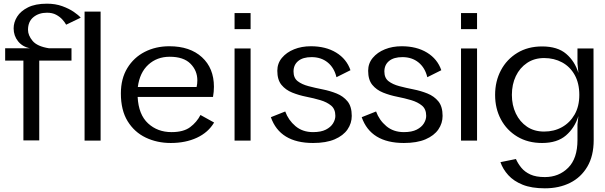

<svg xmlns="http://www.w3.org/2000/svg" viewBox="-20 -763 3286 1042"><path d="M107 -1V-434H8V-501H143Q102 -509 78 -539Q54 -569 54 -609Q54 -642 73 -672.5Q92 -703 132 -723Q172 -743 235 -743Q281 -743 318 -729.5Q355 -716 380.5 -698.5Q406 -681 418 -667L339 -629Q332 -642 318.5 -657Q305 -672 284.5 -683Q264 -694 235 -694Q191 -694 161.5 -670Q132 -646 132 -601Q132 -571 157 -541Q182 -511 246 -501H368V-434H193V-1ZM439 0V-700H526V0Z M1142 -98Q1110 -44 1048.5 -15.5Q987 13 907 13Q832 13 770.5 -16.5Q709 -46 672.5 -105.5Q636 -165 636 -256Q636 -336 671 -393.5Q706 -451 765.5 -481.5Q825 -512 899 -512Q1011 -512 1076 -452.5Q1141 -393 1141 -292Q1141 -265 1136 -237H727Q732 -141 783.5 -93.5Q835 -46 911 -46Q976 -46 1012 -73Q1048 -100 1068 -139ZM901 -455Q832 -455 785 -412Q738 -369 728 -291H1047Q1049 -300 1050 -308.5Q1051 -317 1051 -327Q1051 -380 1013.5 -417.5Q976 -455 901 -455Z M1253 0V-500H1340V0ZM1253 -605V-692H1340V-605Z M1667 -512Q1748 -512 1804.5 -477.5Q1861 -443 1882 -382L1806 -344Q1794 -395 1758.5 -424Q1723 -453 1671 -453Q1624 -453 1598.5 -432Q1573 -411 1573 -375Q1573 -340 1595.5 -322.5Q1618 -305 1654 -295.5Q1690 -286 1730.5 -278Q1771 -270 1807 -255.5Q1843 -241 1866 -213Q1889 -185 1889 -134Q1889 -94 1866 -60.5Q1843 -27 1796.5 -7Q1750 13 1679 13Q1499 13 1450 -127L1528 -158Q1545 -111 1583.5 -78.5Q1622 -46 1679 -46Q1722 -46 1748.5 -59.5Q1775 -73 1787.5 -93.5Q1800 -114 1800 -134Q1800 -171 1777 -190Q1754 -209 1718.5 -219.5Q1683 -230 1642.5 -238Q1602 -246 1566 -260.5Q1530 -275 1507.5 -302.5Q1485 -330 1485 -379Q1485 -419 1510 -449Q1535 -479 1576 -495.5Q1617 -512 1667 -512Z M2160 -512Q2241 -512 2297.5 -477.5Q2354 -443 2375 -382L2299 -344Q2287 -395 2251.5 -424Q2216 -453 2164 -453Q2117 -453 2091.5 -432Q2066 -411 2066 -375Q2066 -340 2088.5 -322.5Q2111 -305 2147 -295.5Q2183 -286 2223.5 -278Q2264 -270 2300 -255.5Q2336 -241 2359 -213Q2382 -185 2382 -134Q2382 -94 2359 -60.5Q2336 -27 2289.5 -7Q2243 13 2172 13Q1992 13 1943 -127L2021 -158Q2038 -111 2076.5 -78.5Q2115 -46 2172 -46Q2215 -46 2241.5 -59.5Q2268 -73 2280.5 -93.5Q2293 -114 2293 -134Q2293 -171 2270 -190Q2247 -209 2211.5 -219.5Q2176 -230 2135.5 -238Q2095 -246 2059 -260.5Q2023 -275 2000.5 -302.5Q1978 -330 1978 -379Q1978 -419 2003 -449Q2028 -479 2069 -495.5Q2110 -512 2160 -512Z M2482 0V-500H2569V0ZM2482 -605V-692H2569V-605Z M2937 259Q2865 259 2816.5 239.5Q2768 220 2738.5 187.5Q2709 155 2696 117L2780 100Q2791 125 2809.5 147.5Q2828 170 2858.5 184Q2889 198 2937 198Q3013 198 3063.5 147.5Q3114 97 3114 -3V-87L3119 -133Q3099 -69 3051.5 -28Q3004 13 2922 13Q2845 13 2787.5 -21.5Q2730 -56 2698.5 -115Q2667 -174 2667 -248Q2667 -322 2698.5 -381.5Q2730 -441 2787.5 -476Q2845 -511 2922 -511Q3006 -511 3053 -470.5Q3100 -430 3119 -367L3114 -419V-500H3201L3202 -3Q3202 83 3167.5 141.5Q3133 200 3073.5 229.5Q3014 259 2937 259ZM2933 -448Q2880 -448 2840.5 -421.5Q2801 -395 2779.5 -350Q2758 -305 2758 -248Q2758 -192 2779.5 -147Q2801 -102 2840 -75.5Q2879 -49 2933 -49Q2987 -49 3030 -73Q3073 -97 3098.5 -141.5Q3124 -186 3124 -248Q3124 -311 3099 -356Q3074 -401 3030.5 -424.5Q2987 -448 2933 -448Z"/></svg>

Font: Panamera Medium
Style: Regular
Weight: 500
Designer: Bastien Sozeau
Foundry: NBR — Bastien Sozeau
Version: Version 3.002; ttfautohint (v1.8.4.7-5d5b);gftools[0.9.33]